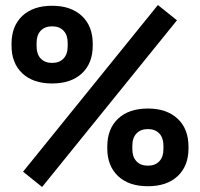

<svg xmlns="http://www.w3.org/2000/svg" viewBox="-20 -733 798 766"><path d="M686 -652 148 13 72 -48 610 -713ZM408 -141V-148Q408 -219 451 -259.5Q494 -300 570 -300Q645 -300 688.5 -259.5Q732 -219 732 -148V-141Q732 -71 689 -30.5Q646 10 570 10Q494 10 451 -30.5Q408 -71 408 -141ZM632 -137V-153Q632 -183 615.5 -200.5Q599 -218 570 -218Q541 -218 524.5 -200.5Q508 -183 508 -153V-137Q508 -107 524.5 -89.5Q541 -72 570 -72Q599 -72 615.5 -89.5Q632 -107 632 -137ZM26 -551V-558Q26 -629 69 -669.5Q112 -710 188 -710Q263 -710 306.5 -669.5Q350 -629 350 -558V-551Q350 -481 307 -440.5Q264 -400 188 -400Q112 -400 69 -440.5Q26 -481 26 -551ZM250 -547V-563Q250 -593 233.5 -610.5Q217 -628 188 -628Q159 -628 142.5 -610.5Q126 -593 126 -563V-547Q126 -517 142.5 -499.5Q159 -482 188 -482Q217 -482 233.5 -499.5Q250 -517 250 -547Z"/></svg>

Font: Rootstock Sans Headline
Style: Bold
Weight: 700
Designer: Florian Karsten
Foundry: Florian Karsten
Version: Version 2.000;FEAKit 1.0